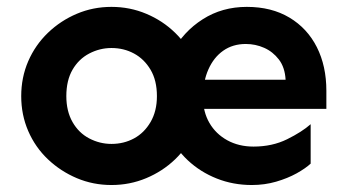

<svg xmlns="http://www.w3.org/2000/svg" viewBox="-20 -526 1010 561"><path d="M305.7 14.6Q252 14.6 204.6 -5.4Q157.2 -25.4 120.1 -60.5Q83 -95.7 62.5 -143.1Q42 -190.4 42 -245.1Q42 -299.8 62.5 -347.2Q83 -394.5 120.1 -430.2Q157.2 -465.8 204.6 -485.8Q252 -505.9 305.7 -505.9Q359.4 -505.9 407.2 -485.8Q455.1 -465.8 491.7 -430.2Q528.3 -394.5 549.3 -347.2Q570.3 -299.8 570.3 -245.1Q570.3 -190.4 549.3 -143.1Q528.3 -95.7 491.7 -60.5Q455.1 -25.4 407.2 -5.4Q359.4 14.6 305.7 14.6ZM305.7 -105.5Q341.8 -105.5 371.6 -121.6Q401.4 -137.7 419.9 -169.4Q438.5 -201.2 438.5 -245.1Q438.5 -291 419.9 -322.3Q401.4 -353.5 371.6 -369.6Q341.8 -385.7 305.7 -385.7Q271.5 -385.7 240.7 -369.6Q210 -353.5 191.9 -322.3Q173.8 -291 173.8 -245.1Q173.8 -201.2 191.9 -169.4Q210 -137.7 240.7 -121.6Q271.5 -105.5 305.7 -105.5ZM715.8 14.6Q661.1 14.6 613.3 -4.4Q565.4 -23.4 528.8 -57.6Q492.2 -91.8 471.7 -138.7Q451.2 -185.5 451.2 -241.2Q451.2 -313.5 483.4 -373.5Q515.6 -433.6 572.3 -469.7Q628.9 -505.9 701.2 -505.9Q773.4 -505.9 825.7 -474.6Q877.9 -443.4 905.8 -388.2Q933.6 -333 933.6 -260.7V-208H565.4V-293H814.5Q812.5 -329.1 794.9 -352.1Q777.3 -375 752 -386.2Q726.6 -397.5 698.2 -397.5Q660.2 -397.5 632.3 -377.9Q604.5 -358.4 588.9 -323.2Q573.2 -288.1 573.2 -241.2Q573.2 -199.2 591.8 -167Q610.4 -134.8 644 -116.2Q677.7 -97.7 720.7 -97.7Q775.4 -97.7 818.8 -119.1Q862.3 -140.6 887.7 -163.1V-47.9Q873 -34.2 846.7 -19.5Q820.3 -4.9 786.6 4.9Q752.9 14.6 715.8 14.6Z"/></svg>

Font: Sen
Style: Bold
Weight: 700
Designer: Kosal Sen, Philatype
Foundry: Philatype
Version: Version 2.000;gftools[0.9.31]